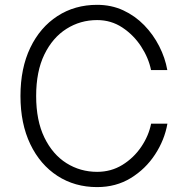

<svg xmlns="http://www.w3.org/2000/svg" viewBox="-20 -757 766 787"><path d="M665.8 -469.8H599.1Q589.1 -519.5 558.4 -566.6Q527.7 -613.6 481.5 -644.2Q435.4 -674.7 378.2 -674.7Q309.3 -674.7 252.5 -638.8Q195.7 -603 161.9 -533.7Q128.2 -464.5 128.2 -363.6Q128.2 -262.8 161.9 -193.4Q195.7 -123.9 252.5 -88.2Q309.3 -52.6 378.2 -52.6Q435.4 -52.6 481.7 -81.1Q528.1 -109.7 558.8 -155Q589.5 -200.3 599.4 -250H666.2Q654.5 -183.2 615.6 -123.8Q576.7 -64.3 516.2 -27.2Q455.6 9.9 378.2 9.9Q286.6 9.9 215.6 -36Q144.5 -82 104.2 -166Q63.9 -250 63.9 -363.6Q63.9 -477.6 104.2 -561.4Q144.5 -645.2 215.6 -691.2Q286.6 -737.2 378.2 -737.2Q436.4 -737.2 485.1 -714.7Q533.7 -692.1 571 -653.8Q608.3 -615.4 632.6 -567.6Q657 -519.9 665.8 -469.8Z"/></svg>

Font: Inter Zeller Light
Style: Regular
Weight: 300
Designer: Rasmus Andersson; Joe Bland
Foundry: zeller
Version: Version 3.015;git-dec3a8cb1